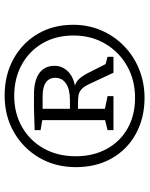

<svg xmlns="http://www.w3.org/2000/svg" viewBox="68 -852 619 794"><g transform="rotate(-90 377.0 -454.5)"><path d="M236.3 -294.3V-318.7L287.7 -331.3L277.7 -319.7V-599L289.7 -586.7L236.3 -595.7V-620.3L328.3 -623H383.7Q441.3 -623 471.8 -601.2Q502.3 -579.3 502.3 -538Q502.3 -504 476.2 -479.7Q450 -455.3 394.3 -449.3L397 -458Q427.3 -455.7 442.8 -441.5Q458.3 -427.3 471.3 -402L513.7 -318.3L497.7 -330L539.7 -318.7V-294.3H473.7L427.7 -392.7Q417 -416.3 405.5 -426.3Q394 -436.3 380.7 -438.7Q367.3 -441 349.3 -441H315.3L324.7 -451V-319.7L316.3 -331.3L377 -318.7V-294.3ZM324.7 -465 315.3 -474.3H359.7Q405.7 -474.3 429.2 -490.5Q452.7 -506.7 452.7 -535.3Q452.7 -560 433.7 -573.7Q414.7 -587.3 375.7 -587.3H315.3L324.7 -600ZM368.3 -165.7Q284.7 -166.3 220 -202.3Q155.3 -238.3 119.3 -302Q83.3 -365.7 83.3 -449.3Q83.3 -534.3 122 -600.7Q160.7 -667 227.5 -705.7Q294.3 -744.3 379 -744.3Q464.3 -744.3 530.3 -708Q596.3 -671.7 634.2 -607.8Q672 -544 672 -460.7Q672 -398.3 648.8 -344.7Q625.7 -291 584.3 -250.7Q543 -210.3 487.7 -188Q432.3 -165.7 368.3 -165.7ZM370 -205Q443.3 -205 501.7 -238Q560 -271 593.8 -328.7Q627.7 -386.3 627.7 -459.7Q627.7 -532.3 595.5 -587.5Q563.3 -642.7 506.8 -673.7Q450.3 -704.7 378 -704.7Q305.3 -704.7 248.7 -672Q192 -639.3 160.2 -582Q128.3 -524.7 128.3 -450.7Q128.3 -377.7 158.7 -322.2Q189 -266.7 243.5 -235.8Q298 -205 370 -205Z"/></g></svg>

Font: Bitter Thin
Style: Regular
Weight: 100
Designer: Sol Matas, and Bitter project Authors
Foundry: Sol Matas
Version: Version 2.002